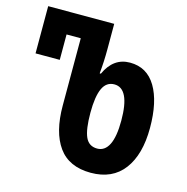

<svg xmlns="http://www.w3.org/2000/svg" viewBox="-106 -815 903 927"><g transform="rotate(15 345.0 -352.0)"><path d="M214 -269V-605H143V-478H22V-714H352V-586Q352 -524 346 -465H352Q392 -553 475 -553Q560 -553 604.5 -478.5Q649 -404 649 -273Q649 -140 592.5 -65Q536 10 428 10Q319 10 266.5 -63Q214 -136 214 -269ZM506 -271Q506 -432 429 -432Q389 -432 370.5 -391.5Q352 -351 352 -270Q352 -187 369 -149Q386 -111 428 -111Q466 -111 486 -151Q506 -191 506 -271Z"/></g></svg>

Font: Noto Sans Georgian Bold Cond
Style: Regular
Weight: 700
Width: 3
Designer: Monotype Design team
Foundry: Monotype Imaging Inc.
Version: Version 1.000